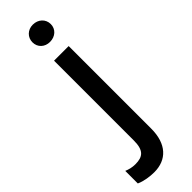

<svg xmlns="http://www.w3.org/2000/svg" viewBox="-337 -718 919 919"><g transform="rotate(-45 122.5 -258.5)"><path d="M150 -597C186 -597 213 -621 213 -655C213 -689 186 -714 150 -714C115 -714 89 -689 89 -655C89 -621 115 -597 150 -597ZM62 197C146 197 199 142 199 39V-520H100V20C100 86 76 106 25 106C3 106 -15 101 -32 94V179C-4 192 34 197 62 197Z"/></g></svg>

Font: Fixel Text Medium
Style: Regular
Weight: 500
Width: 4
Designer: AlfaBravo + MacPaw
Foundry: Kyrylo Tkachov, Marchela Mozhyna, Serhii Makarenko, Maria Weinstein, Zakhar Kryvoshyya
Version: Version 1.211